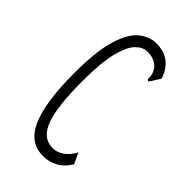

<svg xmlns="http://www.w3.org/2000/svg" viewBox="-159 -510 569 569"><g transform="rotate(45 125.0 -226.0)"><path d="M141 11Q83 11 57.5 -49Q32 -109 32 -228Q32 -320 47.5 -371Q63 -422 88 -442.5Q113 -463 142 -463Q206 -463 227 -400L210 -373L205 -366L199 -370Q199 -377 198 -385.5Q197 -394 188 -408Q171 -427 141 -427Q122 -427 105 -410Q88 -393 77 -350Q66 -307 66 -228Q66 -122 84 -74Q102 -26 143 -26Q160 -25 177.5 -36.5Q195 -48 207 -71L223 -37Q208 -12 186.5 -0.5Q165 11 141 11Z"/></g></svg>

Font: Inconsolata UltraCondensed Light
Style: Regular
Weight: 300
Width: 1
Monospace: yes
Designer: Raph Levien, Cyreal, Brenton Simpson
Foundry: Raph Levien, Cyreal, Google
Version: Version 3.001; ttfautohint (v1.8.2.53-6de2)